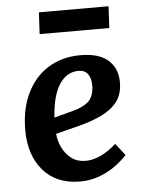

<svg xmlns="http://www.w3.org/2000/svg" viewBox="-53 -764 611 821"><g transform="rotate(-5 252.5 -354.0)"><path d="M306 -524Q384 -524 424 -489.5Q464 -455 464 -394Q464 -344 440 -312Q416 -280 373 -259Q330 -238 275 -224L173 -198Q176 -165 190.5 -136.5Q205 -108 229.5 -90Q254 -72 289 -72Q352 -72 421 -133L461 -82Q441 -60 410.5 -37.5Q380 -15 341 -0.5Q302 14 258 14Q157 14 100 -51.5Q43 -117 43 -225Q43 -316 75.5 -383Q108 -450 167 -487Q226 -524 306 -524ZM345 -392Q345 -421 332 -439.5Q319 -458 292 -458Q241 -458 209.5 -410Q178 -362 172 -268L252 -289Q298 -301 321.5 -323Q345 -345 345 -392ZM145 -722H444L439 -629H140Z"/></g></svg>

Font: Literata 12pt SemiBold
Style: Italic
Weight: 600
Italic angle: -2°
Designer: Latin by Veronika Burian and Jose Scaglione. Greek by Irene Vlachou. Cyrillic by Vera Evstafieva
Foundry: TypeTogether
Version: Version 3.002